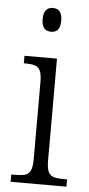

<svg xmlns="http://www.w3.org/2000/svg" viewBox="-54 -780 377 812"><g transform="rotate(5 135.0 -374.0)"><path d="M98 -697Q98 -748 138 -748Q177 -748 177 -697Q177 -647 138 -647Q98 -647 98 -697ZM23 -31H38Q67 -31 82 -35.5Q97 -40 104.5 -55.5Q112 -71 112 -102V-431Q112 -463 105 -478.5Q98 -494 83.5 -499Q69 -504 42 -504H35V-536H173V-105Q173 -72 180 -56.5Q187 -41 202 -36Q217 -31 246 -31H260V0H23Z"/></g></svg>

Font: Noto Serif NarrowLight
Style: Regular
Weight: 300
Width: 4
Designer: Monotype Design Team
Foundry: Monotype Imaging Inc.
Version: Version 1.001